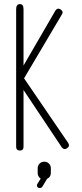

<svg xmlns="http://www.w3.org/2000/svg" viewBox="-20 -755 409 963"><path d="M235 89V113Q235 133 216 142L192 182Q188 188 179 188Q176 188 175 187Q175 187 172 187Q161 179 167 168L184 141Q169 130 169 113V89Q169 75 178.5 65.5Q188 56 202 56Q216 56 225.5 65.5Q235 75 235 89ZM94 -372 322 -38Q332 -23 317 -12Q302 -1 290 -16L67 -350ZM90 -344 63 -366 258 -702Q269 -718 285 -707Q300 -696 290 -682ZM98 -323V-19Q98 0 80 0Q61 0 61 -19V-709Q61 -734 79.5 -734.5Q98 -735 98 -709Z"/></svg>

Font: Aaram
Style: Regular
Weight: 400
Designer: Tharique Azeez
Foundry: Tharique Azeez
Version: Version 1.7